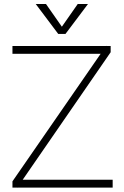

<svg xmlns="http://www.w3.org/2000/svg" viewBox="-20 -934 619 956"><path d="M541 -39V0H66L65 2V0H42V-31L481 -666H42V-705H508L509 -707V-705H531V-674L93 -39ZM367 -914H418L306 -765H270L158 -914H209L288 -801Z"/></svg>

Font: wassup Sans
Style: Light
Weight: 200
Version: Version 2.001